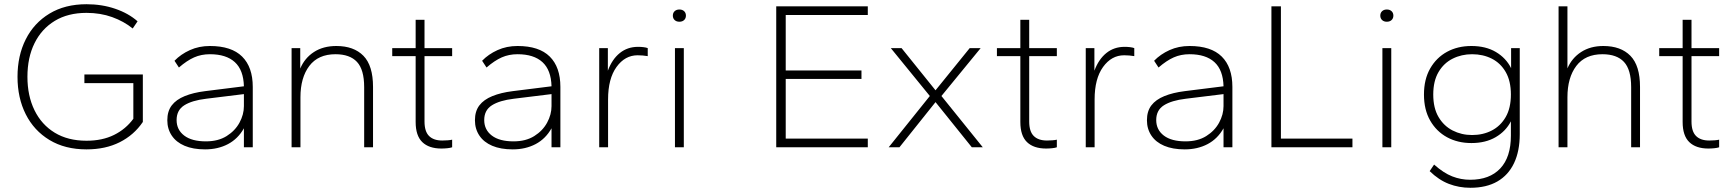

<svg xmlns="http://www.w3.org/2000/svg" viewBox="-20 -698 8213 910"><path d="M390 10Q288 10 214.5 -34.5Q141 -79 102 -156.5Q63 -234 63 -334Q63 -434 102 -511.5Q141 -589 214.5 -633.5Q288 -678 390 -678Q463 -678 526 -656.5Q589 -635 632 -597L609 -563Q567 -597 511.5 -617Q456 -637 390 -637Q302 -637 239.5 -599Q177 -561 143.5 -493Q110 -425 110 -334Q110 -244 143.5 -175.5Q177 -107 239.5 -69Q302 -31 390 -31Q465 -31 520.5 -58.5Q576 -86 612 -135V-304H380V-345H657V-120Q615 -58 547.5 -24Q480 10 390 10Z M952 10Q895 10 855 -7Q815 -24 794 -55.5Q773 -87 773 -128Q773 -171 794 -198.5Q815 -226 855.5 -242.5Q896 -259 952 -266L1136 -289Q1134 -366 1093 -403.5Q1052 -441 975 -441Q934 -441 900 -426Q866 -411 828 -378L807 -410Q837 -441 880 -460.5Q923 -480 975 -480Q1077 -480 1127.5 -430Q1178 -380 1178 -286V0H1136V-90Q1108 -40 1060.5 -15Q1013 10 952 10ZM956 -28Q1014 -28 1054 -53Q1094 -78 1115 -116.5Q1136 -155 1136 -195V-252L957 -230Q890 -222 853.5 -199Q817 -176 817 -129Q817 -83 853 -55.5Q889 -28 956 -28Z M1362 0V-470H1403V-373Q1424 -423 1468 -451.5Q1512 -480 1574 -480Q1657 -480 1702.5 -433.5Q1748 -387 1748 -286V0H1706V-285Q1706 -368 1672 -404.5Q1638 -441 1570 -441Q1488 -441 1446 -385.5Q1404 -330 1404 -237V0Z M2072 6Q2013 6 1981.5 -24.5Q1950 -55 1950 -120V-432H1839V-470H1950V-604H1992V-470H2123V-432H1992V-122Q1992 -75 2013.5 -53.5Q2035 -32 2076 -32Q2088 -32 2101.5 -33Q2115 -34 2123 -36V0Q2115 3 2100.5 4.5Q2086 6 2072 6Z M2410 10Q2353 10 2313 -7Q2273 -24 2252 -55.5Q2231 -87 2231 -128Q2231 -171 2252 -198.5Q2273 -226 2313.5 -242.5Q2354 -259 2410 -266L2594 -289Q2592 -366 2551 -403.5Q2510 -441 2433 -441Q2392 -441 2358 -426Q2324 -411 2286 -378L2265 -410Q2295 -441 2338 -460.5Q2381 -480 2433 -480Q2535 -480 2585.5 -430Q2636 -380 2636 -286V0H2594V-90Q2566 -40 2518.5 -15Q2471 10 2410 10ZM2414 -28Q2472 -28 2512 -53Q2552 -78 2573 -116.5Q2594 -155 2594 -195V-252L2415 -230Q2348 -222 2311.5 -199Q2275 -176 2275 -129Q2275 -83 2311 -55.5Q2347 -28 2414 -28Z M2820 0V-470H2861V-363Q2881 -417 2917.5 -446.5Q2954 -476 3004 -476Q3018 -476 3030 -474.5Q3042 -473 3050 -470V-432Q3038 -434 3026 -435Q3014 -436 3002 -436Q2942 -436 2902 -380.5Q2862 -325 2862 -227V0Z M3179 0V-470H3221V0ZM3200 -595Q3186 -595 3177.5 -603Q3169 -611 3169 -624Q3169 -637 3177.5 -645Q3186 -653 3200 -653Q3214 -653 3222.5 -645Q3231 -637 3231 -624Q3231 -611 3222.5 -603Q3214 -595 3200 -595Z M3659 0V-668H4093V-627H3704V-364H4063V-324H3704V-41H4093V0Z M4192 0 4387 -243 4202 -470H4253L4414 -270L4576 -470H4628L4442 -243L4638 0H4586L4414 -214L4243 0Z M4938 6Q4879 6 4847.5 -24.5Q4816 -55 4816 -120V-432H4705V-470H4816V-604H4858V-470H4989V-432H4858V-122Q4858 -75 4879.5 -53.5Q4901 -32 4942 -32Q4954 -32 4967.5 -33Q4981 -34 4989 -36V0Q4981 3 4966.5 4.5Q4952 6 4938 6Z M5126 0V-470H5167V-363Q5187 -417 5223.5 -446.5Q5260 -476 5310 -476Q5324 -476 5336 -474.5Q5348 -473 5356 -470V-432Q5344 -434 5332 -435Q5320 -436 5308 -436Q5248 -436 5208 -380.5Q5168 -325 5168 -227V0Z M5595 10Q5538 10 5498 -7Q5458 -24 5437 -55.5Q5416 -87 5416 -128Q5416 -171 5437 -198.5Q5458 -226 5498.5 -242.5Q5539 -259 5595 -266L5779 -289Q5777 -366 5736 -403.5Q5695 -441 5618 -441Q5577 -441 5543 -426Q5509 -411 5471 -378L5450 -410Q5480 -441 5523 -460.5Q5566 -480 5618 -480Q5720 -480 5770.5 -430Q5821 -380 5821 -286V0H5779V-90Q5751 -40 5703.5 -15Q5656 10 5595 10ZM5599 -28Q5657 -28 5697 -53Q5737 -78 5758 -116.5Q5779 -155 5779 -195V-252L5600 -230Q5533 -222 5496.5 -199Q5460 -176 5460 -129Q5460 -83 5496 -55.5Q5532 -28 5599 -28Z M6006 0V-668H6051V-41H6390V0Z M6532 0V-470H6574V0ZM6553 -595Q6539 -595 6530.5 -603Q6522 -611 6522 -624Q6522 -637 6530.5 -645Q6539 -653 6553 -653Q6567 -653 6575.5 -645Q6584 -637 6584 -624Q6584 -611 6575.5 -603Q6567 -595 6553 -595Z M6949 192Q6895 192 6847 173.5Q6799 155 6756 113L6777 82Q6822 122 6863 138Q6904 154 6948 154Q7040 154 7090.5 100.5Q7141 47 7141 -55V-123Q7117 -76 7069 -48Q7021 -20 6954 -20Q6889 -20 6838.5 -47.5Q6788 -75 6758.5 -126.5Q6729 -178 6729 -250Q6729 -322 6758.5 -373.5Q6788 -425 6838.5 -452.5Q6889 -480 6954 -480Q7022 -480 7070 -451.5Q7118 -423 7142 -375V-470H7183V-62Q7183 18 7156 75Q7129 132 7077 162Q7025 192 6949 192ZM6957 -58Q7009 -58 7050.5 -79.5Q7092 -101 7116.5 -143.5Q7141 -186 7141 -250Q7141 -314 7116.5 -356.5Q7092 -399 7050.5 -420Q7009 -441 6957 -441Q6907 -441 6865 -420Q6823 -399 6798 -356.5Q6773 -314 6773 -250Q6773 -186 6798 -143.5Q6823 -101 6865 -79.5Q6907 -58 6957 -58Z M7367 0V-668H7409V-374Q7430 -423 7474 -451.5Q7518 -480 7579 -480Q7662 -480 7707.5 -433.5Q7753 -387 7753 -286V0H7711V-285Q7711 -368 7677 -404.5Q7643 -441 7575 -441Q7493 -441 7451 -385.5Q7409 -330 7409 -237V0Z M8077 6Q8018 6 7986.5 -24.5Q7955 -55 7955 -120V-432H7844V-470H7955V-604H7997V-470H8128V-432H7997V-122Q7997 -75 8018.5 -53.5Q8040 -32 8081 -32Q8093 -32 8106.5 -33Q8120 -34 8128 -36V0Q8120 3 8105.5 4.5Q8091 6 8077 6Z"/></svg>

Font: Gantari ExtraLight
Style: Regular
Weight: 250
Designer: Anugrah Pasau
Foundry: Lafontype
Version: Version 1.000